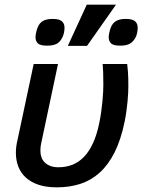

<svg xmlns="http://www.w3.org/2000/svg" viewBox="-20 -786 609 821"><path d="M124 -512.2H228L158.2 -183.1Q156.7 -176.8 155.8 -171.6Q154.8 -166.5 154.1 -161.9Q153.3 -157.2 153.1 -152.1Q152.8 -147 152.8 -140.1Q152.8 -126 157.2 -113.5Q161.6 -101.1 171.1 -91.6Q180.7 -82 195.1 -76.4Q209.5 -70.8 230 -70.8Q262.2 -70.8 289.6 -81.5Q316.9 -92.3 338.9 -115Q360.8 -137.7 377.2 -172.9Q393.6 -208 403.8 -256.8Q409.2 -282.2 412.6 -306.9Q416 -331.5 418.2 -353.8Q420.4 -376 421.1 -394.3Q421.9 -412.6 421.9 -424.8Q421.9 -458 421.1 -478Q420.4 -498 418.9 -512.2H523.9Q525.4 -501.5 527.1 -479Q528.8 -456.5 528.8 -417Q528.8 -406.2 528.1 -389.4Q527.3 -372.6 525.4 -352.3Q523.4 -332 520.5 -310.1Q517.6 -288.1 513.2 -267.1Q497.1 -188.5 470 -134.5Q442.9 -80.6 405.8 -47.4Q368.7 -14.2 322.8 0.5Q276.9 15.1 223.1 15.1Q178.2 15.1 145.3 4.2Q112.3 -6.8 90.8 -26.4Q69.3 -45.9 58.6 -73Q47.9 -100.1 47.9 -132.8Q47.9 -145.5 49.6 -159.4Q51.3 -173.3 55.2 -189ZM476.1 -766.1 352.1 -589.8H270L351.1 -766.1ZM255.9 -667Q255.9 -657.2 253.2 -644.5Q250.5 -631.8 245.1 -623Q235.8 -605 220.9 -597.9Q206.1 -590.8 181.2 -590.8Q152.3 -590.8 142.1 -600.3Q131.8 -609.9 131.8 -627Q131.8 -633.8 134.3 -646Q136.7 -658.2 141.1 -668.9Q148.4 -687.5 163.6 -696.3Q178.7 -705.1 205.1 -705.1Q232.9 -705.1 244.4 -695.3Q255.9 -685.5 255.9 -667ZM568.8 -667Q568.8 -657.2 566.2 -644.5Q563.5 -631.8 558.1 -623Q548.3 -606 533.7 -598.4Q519 -590.8 494.1 -590.8Q465.3 -590.8 455.1 -600.3Q444.8 -609.9 444.8 -627Q444.8 -633.8 447.3 -646Q449.7 -658.2 454.1 -668.9Q461.4 -687.5 476.6 -696.3Q491.7 -705.1 518.1 -705.1Q545.9 -705.1 557.4 -695.3Q568.8 -685.5 568.8 -667Z"/></svg>

Font: Clear Sans Medium
Style: Italic
Weight: 500
Italic angle: -12°
Foundry: Intel Corporation
Version: Version 1.00